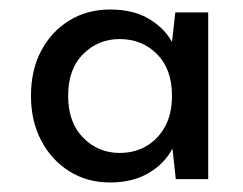

<svg xmlns="http://www.w3.org/2000/svg" viewBox="-20 -730 509 403"><path d="M211 -347Q163 -347 125.5 -370.5Q88 -394 66.5 -435Q45 -476 45 -529Q45 -583 66.5 -623.5Q88 -664 125.5 -687Q163 -710 211 -710Q260 -710 292.5 -690.5Q325 -671 341 -642L348 -704H417V-354H349L342 -418Q325 -386 291.5 -366.5Q258 -347 211 -347ZM231 -409Q263 -409 287.5 -423.5Q312 -438 326.5 -464.5Q341 -491 341 -529Q341 -585 309.5 -616.5Q278 -648 231 -648Q186 -648 154.5 -616.5Q123 -585 123 -529Q123 -473 154.5 -441Q186 -409 231 -409Z"/></svg>

Font: DM Sans 28pt Medium
Style: Regular
Weight: 500
Version: Version 4.004;gftools[0.9.30]